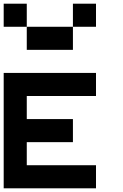

<svg xmlns="http://www.w3.org/2000/svg" viewBox="-20 -1020 665 1040"><path d="M0 -875V-1000H125V-875ZM375 -875V-1000H500V-875ZM125 -875H375V-750H125ZM500 -125V0H0V-625H500V-500H125V-375H375V-250H125V-125Z"/></svg>

Font: Tiny5
Style: Regular
Weight: 400
Designer: Stefan Schmidt
Foundry: Made with Bits'n'Picas by Kreative Software
Version: Version 1.002; ttfautohint (v1.8.4.7-5d5b)